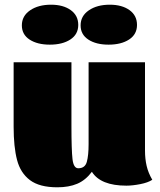

<svg xmlns="http://www.w3.org/2000/svg" viewBox="-20 -775 682 817"><path d="M38 0ZM597 -134Q597 -99 604 -69Q611 -39 628 -10Q610 2 577 8.5Q544 15 518 15Q408 15 371 -44Q344 -8 308.5 7Q273 22 224 22Q148 22 107.5 -8.5Q67 -39 52.5 -94.5Q38 -150 38 -236V-510H284V-241Q284 -137 288.5 -98Q293 -59 313 -59Q342 -59 349.5 -86.5Q357 -114 357 -162V-510H597ZM563 -669Q563 -629 529.5 -607Q496 -585 442 -585Q389 -585 356 -606.5Q323 -628 323 -667Q323 -707 358 -731Q393 -755 447 -755Q499 -755 531 -732Q563 -709 563 -669ZM313 -669Q313 -629 279.5 -607Q246 -585 192 -585Q139 -585 106 -606.5Q73 -628 73 -667Q73 -707 108 -731Q143 -755 197 -755Q249 -755 281 -732Q313 -709 313 -669Z"/></svg>

Font: Sansita Black
Style: Regular
Weight: 900
Designer: Pablo Cosgaya
Foundry: Omnibus-Type
Version: Version 1.006; ttfautohint (v1.5)